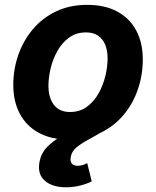

<svg xmlns="http://www.w3.org/2000/svg" viewBox="-20 -573 654 803"><path d="M267.8 10.7Q194 10.7 142.2 -17.6Q90.3 -45.8 63 -97.2Q35.6 -148.5 35.6 -217.2Q35.6 -283 56.5 -343.2Q77.5 -403.4 117.4 -450.7Q157.3 -498 214.6 -525.4Q272 -552.7 345.1 -552.7Q418.6 -552.7 470.6 -524.6Q522.5 -496.5 549.9 -445.1Q577.2 -393.8 577.2 -324.6Q577.2 -258.7 556.4 -198.5Q535.7 -138.2 495.7 -91.1Q455.7 -43.9 398.3 -16.6Q341 10.7 267.8 10.7ZM272.9 -104.6Q313.8 -104.6 343.5 -126.5Q373.3 -148.3 392.4 -182.7Q411.6 -217.1 420.8 -256Q430 -294.9 430 -328.7Q430 -361.5 420 -385.9Q410 -410.3 390.1 -423.9Q370.2 -437.5 339.7 -437.5Q298.9 -437.5 269.1 -415.9Q239.3 -394.3 220.2 -360.1Q201 -325.8 191.8 -287.1Q182.6 -248.3 182.6 -214Q182.6 -165.1 205.1 -134.9Q227.6 -104.6 272.9 -104.6ZM256.3 210.3Q198.8 210.3 167.6 183Q136.4 155.7 144.8 106.9Q151.2 68.2 176.9 41.9Q202.7 15.6 239.7 -5.2Q276.8 -26 318 -47.5Q359.2 -69.1 397.6 -97.5Q436 -125.8 464 -167.5Q492.1 -209.1 502.3 -270.6H573.4Q561.9 -201.6 537 -154.8Q512 -108 479.6 -77.1Q447.2 -46.2 413.3 -25.6Q379.4 -5.1 349.6 10.9Q319.8 26.9 299.7 43.7Q279.6 60.4 275.7 84.7Q273 101.7 280.5 111.1Q287.9 120.4 305.1 120.4Q315.6 120.4 325.4 117.3Q335.3 114.2 344.8 109.1L363.6 185.6Q344.1 195.7 315.3 203Q286.6 210.3 256.3 210.3Z"/></svg>

Font: Inter Variable
Style: Italic
Weight: 400
Italic angle: -9.39999°
Designer: Rasmus Andersson
Foundry: rsms
Version: Version 4.001;git-9221beed3